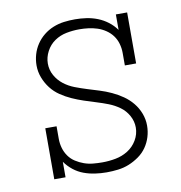

<svg xmlns="http://www.w3.org/2000/svg" viewBox="-67 -600 634 671"><g transform="rotate(-10 250.0 -265.0)"><path d="M259 8Q238 8 217.5 5Q197 2 178 -5Q159 -12 142.5 -25Q126 -38 114 -55V0H74V-181H114V-136Q114 -120 118.5 -104Q123 -88 132.5 -74.5Q142 -61 156 -52Q170 -43 185.5 -37.5Q201 -32 217.5 -30.5Q234 -29 250 -29Q274 -29 297.5 -33.5Q321 -38 341 -50.5Q361 -63 373.5 -84Q386 -105 386 -129Q386 -151 375 -171Q364 -191 346 -204Q328 -217 307.5 -225Q287 -233 265.5 -239.5Q244 -246 223 -253Q202 -260 182 -269Q162 -278 143.5 -290.5Q125 -303 111.5 -320.5Q98 -338 90 -359Q82 -380 82 -402Q82 -422 87.5 -441Q93 -460 104 -476.5Q115 -493 130.5 -505.5Q146 -518 164.5 -525.5Q183 -533 202.5 -535.5Q222 -538 242 -538Q262 -538 282.5 -535Q303 -532 322 -524.5Q341 -517 357.5 -504.5Q374 -492 386 -475V-530H426V-349H386V-394Q386 -410 381.5 -426Q377 -442 367.5 -455Q358 -468 344 -477.5Q330 -487 314.5 -492Q299 -497 283 -499Q267 -501 251 -501Q228 -501 205 -496.5Q182 -492 163 -479Q144 -466 133 -445Q122 -424 122 -402Q122 -379 133 -359.5Q144 -340 161.5 -326.5Q179 -313 200 -305Q221 -297 242 -290.5Q263 -284 284 -277.5Q305 -271 325.5 -261.5Q346 -252 364 -239.5Q382 -227 396 -210Q410 -193 418 -172Q426 -151 426 -129Q426 -108 420 -88.5Q414 -69 402.5 -52.5Q391 -36 374 -24Q357 -12 338.5 -4.5Q320 3 299.5 5.5Q279 8 259 8Z"/></g></svg>

Font: Iosevka Slab Extralight
Style: Regular
Weight: 200
Monospace: yes
Designer: Belleve Invis
Foundry: Belleve Invis
Version: Version 11.1.1; ttfautohint (v1.8.3)